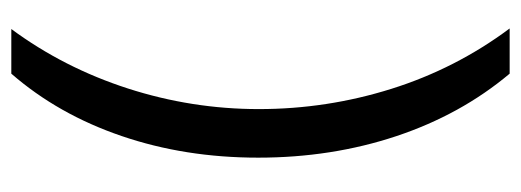

<svg xmlns="http://www.w3.org/2000/svg" viewBox="-308 -446 912 336"><g transform="rotate(90 148.0 -278.0)"><path d="M255.9 -273.9Q255.9 -145.5 218 -34.7Q180.2 76.2 108.9 158.2H30.8Q98.6 66.4 134.8 -45.7Q170.9 -157.7 170.9 -274.9Q170.9 -394 135.5 -506.8Q100.1 -619.6 29.8 -713.9H108.9Q180.7 -628.4 218.3 -515.4Q255.9 -402.3 255.9 -273.9Z"/></g></svg>

Font: HunimalSansv1.5
Style: Regular
Weight: 400
Foundry: Ascender Corporation
Version: Version 1.10